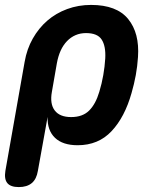

<svg xmlns="http://www.w3.org/2000/svg" viewBox="-48 -580 668 780"><path d="M28.4 180Q-5.1 180 -18.3 163.7Q-31.5 147.5 -26.1 114L52 -328.3Q61 -380.7 85.1 -423.2Q109.2 -465.8 144.3 -496.2Q179.5 -526.6 225 -543.3Q270.5 -560 322 -560Q426 -560 472.7 -502.7Q519.3 -445.4 512.6 -348.3Q510.3 -311.8 503.7 -275.1Q497 -238.5 486.4 -202Q458.7 -103.9 405.1 -47Q351.5 10 267.5 10Q206.9 10 175.4 -20.1Q143.8 -50.3 145.4 -105L105.9 114Q100.5 147.5 81.2 163.7Q61.9 180 28.4 180ZM241 -104.4Q287.5 -104.4 314 -130.7Q340.6 -157 355.4 -207Q365.7 -240.8 371.6 -275.1Q377.6 -309.5 379.6 -343Q382.2 -393 365 -419.3Q347.9 -445.6 301.4 -445.6Q278.3 -445.6 258.9 -437.2Q239.4 -428.8 224.1 -412.8Q208.7 -396.8 198.5 -374.4Q188.3 -352 183 -323L162.8 -207Q153.9 -158 174.4 -131.2Q194.8 -104.4 241 -104.4Z"/></svg>

Font: Maple Mono
Style: Italic
Weight: 400
Italic angle: -10°
Monospace: yes
Designer: subframe7536
Version: Version 7.300